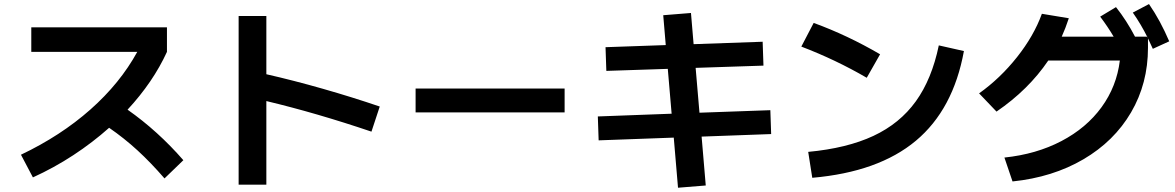

<svg xmlns="http://www.w3.org/2000/svg" viewBox="-20 -838 5665 926"><path d="M642.1 -587.9H130.9V-706.1H785.2V-587.9Q718.3 -441.9 595.2 -309.1Q741.7 -206.1 864.3 -65.4L773.4 22.5Q707.5 -53.7 643.1 -112.8Q578.6 -171.9 506.3 -221.7Q426.3 -150.4 333.5 -89.6Q240.7 -28.8 138.7 17.6L81.1 -91.8Q272.9 -183.1 416 -309.8Q559.1 -436.5 642.1 -587.9Z M1264.6 -350.6V52.7H1130.9V-760.7H1264.6V-480Q1395.5 -450.2 1536.9 -409.9Q1678.2 -369.6 1811.5 -324.2L1771.5 -203.1Q1505.9 -293 1264.6 -350.6Z M1984.4 -411.1H2703.1V-295.9H1984.4Z M3229.5 -174.3 2867.2 -161.1 2863.3 -276.4 3219.2 -289.6 3200.7 -505.9 2904.3 -496.1 2900.4 -610.4 3190.9 -620.6 3178.7 -764.6 3312.5 -775.4 3325.2 -625 3658.2 -636.7 3662.1 -521.5 3335 -510.7 3353.5 -294.4 3695.3 -306.6 3699.2 -191.4 3363.8 -179.2 3383.8 56.6 3250 67.4Z M4507.8 -619.1 4628.9 -591.8Q4577.6 -310.1 4397.2 -159.2Q4216.8 -8.3 3897.5 19.5L3877.9 -105.5Q4064.9 -123 4192.4 -182.6Q4319.8 -242.2 4397 -349.4Q4474.1 -456.5 4507.8 -619.1ZM3844.7 -613.3 3904.3 -727.5Q4067.4 -668 4224.6 -576.2L4160.2 -462.9Q4009.8 -550.3 3844.7 -613.3Z M5380.9 -545.9H5035.6Q4940.4 -405.3 4786.1 -299.8L4702.1 -387.7Q4803.7 -460 4885 -562.5Q4966.3 -665 5004.9 -771.5L5134.8 -750Q5119.1 -702.1 5100.6 -661.1H5351.1Q5323.2 -708.5 5286.1 -757.8L5362.3 -803.7Q5414.1 -738.3 5454.1 -661.1H5510.7L5515.1 -656.2Q5482.9 -721.2 5443.4 -777.3L5521.5 -818.4Q5550.3 -776.4 5573.5 -733.4Q5596.7 -690.4 5619.1 -638.7L5540 -602.5Q5526.4 -633.3 5516.6 -652.8V-607.4Q5516.6 -435.5 5435.1 -296.1Q5353.5 -156.7 5205.3 -69.8Q5057.1 17.1 4863.3 37.1L4824.2 -78.1Q4978 -94.2 5098.9 -157.5Q5219.7 -220.7 5292.7 -321Q5365.7 -421.4 5380.9 -545.9Z"/></svg>

Font: Pretendard JP
Style: Bold
Weight: 700
Designer: Base glyphs from Inter by Rasmus Andersson; Hangeul glyphs from Noto Sans CJK(Source Han Sans) by Jang Soo-young and Kan
Foundry: Kil Hyung-jin
Version: Version 1.309